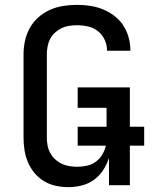

<svg xmlns="http://www.w3.org/2000/svg" viewBox="-20 -763 640 791"><path d="M262 8Q236 8 210 2.5Q184 -3 161.5 -16.5Q139 -30 122 -50.5Q105 -71 95 -95Q85 -119 81 -144.5Q77 -170 77 -196V-539Q77 -567 83 -595Q89 -623 103 -648Q117 -673 138.5 -692Q160 -711 186 -722.5Q212 -734 240.5 -738.5Q269 -743 297 -743Q324 -743 351 -739Q378 -735 403 -725Q428 -715 450 -698.5Q472 -682 487 -659.5Q502 -637 509.5 -610.5Q517 -584 517 -557Q517 -556 517 -555.5Q517 -555 517 -554H421Q421 -554 421 -554.5Q421 -555 421 -555Q421 -578 411 -599.5Q401 -621 383 -635Q365 -649 342.5 -654Q320 -659 297 -659Q281 -659 264.5 -656.5Q248 -654 233.5 -647Q219 -640 206.5 -628.5Q194 -617 186.5 -602.5Q179 -588 176 -571.5Q173 -555 173 -539V-196Q173 -180 176 -163.5Q179 -147 187 -132.5Q195 -118 207.5 -106.5Q220 -95 235 -88Q250 -81 266.5 -78.5Q283 -76 299 -76Q319 -76 339 -80.5Q359 -85 375 -97Q391 -109 401.5 -126.5Q412 -144 416 -163H300V-241H419V-319H300V-403H515V-241H574V-163H515V0H429V-113Q421 -87 405.5 -63Q390 -39 367.5 -22.5Q345 -6 317.5 1Q290 8 262 8Z"/></svg>

Font: Iosevka Curly Medium Extended
Style: Regular
Weight: 500
Width: 7
Monospace: yes
Designer: Belleve Invis
Foundry: Belleve Invis
Version: Version 11.1.0; ttfautohint (v1.8.3)